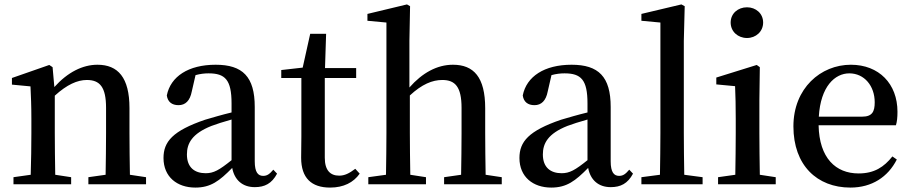

<svg xmlns="http://www.w3.org/2000/svg" viewBox="-20 -834 4130 869"><path d="M568 -43C567 -99 566 -177 566 -232V-345C566 -483 514 -541 421 -541C354 -541 286 -507 226 -440L218 -530L203 -540L34 -481V-451L118 -443C120 -397 122 -359 122 -296V-232C122 -180 121 -100 119 -43L41 -32V0H302V-32L230 -43C229 -99 228 -179 228 -232V-401C283 -451 330 -472 373 -472C432 -472 460 -440 460 -346V-232C460 -177 459 -99 458 -43L380 -32V0H641V-32Z M1028 -109C972 -64 947 -50 911 -50C861 -50 826 -76 826 -135C826 -185 849 -229 937 -264C958 -272 992 -283 1028 -293ZM1217 -66C1200 -46 1189 -38 1171 -38C1148 -38 1133 -54 1133 -104V-350C1133 -487 1078 -541 956 -541C833 -541 752 -488 735 -402C739 -373 758 -358 788 -358C819 -358 840 -378 848 -420L865 -494C887 -500 906 -502 924 -502C999 -502 1028 -473 1028 -366V-325C986 -315 942 -302 908 -292C762 -242 720 -193 720 -119C720 -33 782 15 864 15C934 15 973 -15 1031 -74C1041 -20 1077 13 1133 13C1178 13 1210 -3 1234 -48Z M1588 -70C1560 -49 1540 -39 1515 -39C1475 -39 1450 -63 1450 -120V-481H1592V-526H1451L1456 -681H1384L1350 -528L1253 -517V-481H1344V-217C1344 -176 1343 -150 1343 -120C1343 -28 1390 15 1474 15C1535 15 1580 -8 1608 -48Z M2178 -43C2177 -99 2176 -177 2176 -232V-344C2176 -485 2124 -541 2030 -541C1958 -541 1891 -504 1833 -438V-649L1836 -806L1822 -814L1643 -771V-740L1729 -732V-232C1729 -180 1728 -100 1727 -43L1647 -32V0H1908V-32L1837 -43C1836 -99 1835 -179 1835 -232V-402C1890 -453 1937 -472 1982 -472C2040 -472 2069 -441 2069 -346V-232C2069 -177 2068 -99 2067 -43L1990 -32V0H2251V-32Z M2639 -109C2583 -64 2558 -50 2522 -50C2472 -50 2437 -76 2437 -135C2437 -185 2460 -229 2548 -264C2569 -272 2603 -283 2639 -293ZM2828 -66C2811 -46 2800 -38 2782 -38C2759 -38 2744 -54 2744 -104V-350C2744 -487 2689 -541 2567 -541C2444 -541 2363 -488 2346 -402C2350 -373 2369 -358 2399 -358C2430 -358 2451 -378 2459 -420L2476 -494C2498 -500 2517 -502 2535 -502C2610 -502 2639 -473 2639 -366V-325C2597 -315 2553 -302 2519 -292C2373 -242 2331 -193 2331 -119C2331 -33 2393 15 2475 15C2545 15 2584 -15 2642 -74C2652 -20 2688 13 2744 13C2789 13 2821 -3 2845 -48Z M3077 -43C3076 -105 3075 -171 3075 -232V-649L3079 -806L3064 -814L2883 -771V-740L2969 -732V-232C2969 -171 2968 -105 2967 -43L2883 -32V0H3160V-32Z M3361 -662C3401 -662 3434 -691 3434 -732C3434 -773 3401 -801 3361 -801C3320 -801 3287 -773 3287 -732C3287 -691 3320 -662 3361 -662ZM3419 -43C3418 -99 3417 -179 3417 -232V-381L3419 -530L3405 -540L3222 -483V-452L3307 -444C3309 -396 3310 -358 3310 -296V-232C3310 -180 3309 -100 3308 -43L3230 -32V0H3491V-32Z M3686 -306C3694 -443 3759 -502 3824 -502C3892 -502 3939 -445 3939 -371C3939 -329 3928 -306 3882 -306ZM4035 -267C4040 -283 4042 -303 4042 -328C4042 -455 3958 -541 3831 -541C3695 -541 3571 -435 3571 -262C3571 -86 3678 15 3829 15C3926 15 3999 -33 4039 -112L4019 -126C3981 -78 3937 -49 3866 -49C3763 -49 3688 -118 3685 -267Z"/></svg>

Font: Source Han Serif CN SemiBold
Style: Regular
Weight: 600
Designer: Ryoko NISHIZUKA 西塚涼子 (kana & ideographs); Frank Grießhammer (Latin, Greek & Cyrillic); Wenlong ZHANG 张文龙 (bopomofo); San
Foundry: Adobe Systems Incorporated
Version: Version 1.000;PS 1;hotconv 16.6.53;makeotf.lib2.5.65590